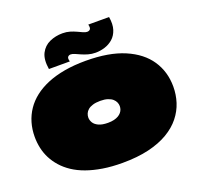

<svg xmlns="http://www.w3.org/2000/svg" viewBox="-173 -1217 1467 1432"><g transform="rotate(-20 560.0 -501.0)"><path d="M560 -780Q468 -780 391.5 -766.5Q315 -753 254 -727.5Q193 -702 147.5 -666.5Q102 -631 71.5 -586Q41 -541 25.5 -488Q10 -435 10 -376Q10 -331 19.5 -287Q29 -243 49.5 -203Q70 -163 101.5 -127.5Q133 -92 176.5 -63Q220 -34 277 -13.5Q334 7 404.5 18.5Q475 30 560 30Q679 30 769.5 8.5Q860 -13 925 -51.5Q990 -90 1031 -141.5Q1072 -193 1091 -252.5Q1110 -312 1110 -376Q1110 -494 1049 -585Q988 -676 866 -728Q744 -780 560 -780ZM561 -462Q596 -462 620 -454Q644 -446 658 -433.5Q672 -421 678.5 -406Q685 -391 685 -376Q685 -363 681 -350.5Q677 -338 667.5 -326.5Q658 -315 643.5 -306.5Q629 -298 608.5 -293Q588 -288 561 -288Q515 -288 487 -301Q459 -314 447 -334Q435 -354 435 -375Q435 -391 441.5 -406.5Q448 -422 462.5 -434.5Q477 -447 501.5 -454.5Q526 -462 561 -462ZM283 -816H449Q441 -842 449 -852.5Q457 -863 472 -863Q486 -863 504 -855Q522 -847 544.5 -837Q567 -827 594.5 -819Q622 -811 653 -811Q690 -811 726.5 -822.5Q763 -834 791.5 -859Q820 -884 833.5 -925.5Q847 -967 837 -1027H672Q679 -1000 671 -989.5Q663 -979 646 -979Q633 -979 615.5 -987Q598 -995 575.5 -1005.5Q553 -1016 526.5 -1024Q500 -1032 468 -1032Q413 -1032 366 -1011Q319 -990 294.5 -943Q270 -896 283 -816Z"/></g></svg>

Font: Climate Crisis
Style: Regular
Weight: 400
Version: Version 1.003